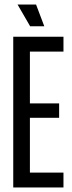

<svg xmlns="http://www.w3.org/2000/svg" viewBox="-20 -821 316 841"><path d="M38 0V-660H258V-595H111V-368H239V-305H111V-65H258V0ZM112 -706 57 -801H138L174 -706Z"/></svg>

Font: Bricolage Grotesque 96pt Condensed Light
Style: Regular
Weight: 300
Width: 3
Designer: Mathieu Triay
Foundry: Atelier Triay
Version: Version 1.001; ttfautohint (v1.8.4.7-5d5b);gftools[0.9.33.de